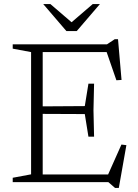

<svg xmlns="http://www.w3.org/2000/svg" viewBox="-20 -902 684 951"><path d="M446 -487.5 443 -356 446 -225H418L400 -337L165.5 -338V-375L400 -376.5L418 -487.5ZM582 -506 556.5 -504.5 502 -662 530.5 -644H148.5V-682.5H510L548.5 -708H564.5ZM508 -21 581.5 -186 606 -183 568.5 29H550L516.5 0H148.5V-38H536ZM43 0V-21.5L134 -38.5V-644L43 -661V-682.5H191.5V0ZM343 -784.5H326L439.5 -882H475L360 -748H309L194 -882H229.5Z"/></svg>

Font: Newsreader Light
Style: Regular
Weight: 300
Designer: Hugues Gentile
Foundry: Production Type
Version: Version 1.003